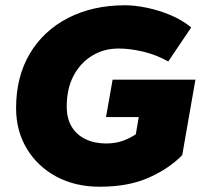

<svg xmlns="http://www.w3.org/2000/svg" viewBox="-20 -698 770 728"><path d="M358 10Q265 10 193.5 -28.5Q122 -67 81.5 -134.5Q41 -202 41 -288Q41 -407 93 -494.5Q145 -582 238.5 -630Q332 -678 454 -678Q492 -678 537.5 -668.5Q583 -659 627 -640.5Q671 -622 705 -594L618 -465Q571 -491 521.5 -502.5Q472 -514 430 -514Q374 -514 329.5 -487Q285 -460 259 -411Q233 -362 233 -294Q233 -249 251.5 -218Q270 -187 304 -170.5Q338 -154 382 -154Q418 -154 445.5 -164Q473 -174 495 -189L506 -254H382L407 -396H721L671 -110Q623 -60 545.5 -25Q468 10 358 10Z"/></svg>

Font: Gantari Black
Style: Italic
Weight: 900
Italic angle: -10°
Version: Version 1.000